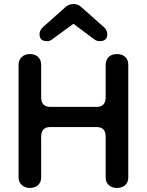

<svg xmlns="http://www.w3.org/2000/svg" viewBox="-20 -916 728 952"><path d="M213 -712C224 -712 233 -715 240 -722L344 -798L446 -722C455 -715 464 -712 474 -712C499 -712 512 -723 512 -746C512 -757 508 -767 499 -778L382 -882C361 -901 329 -901 306 -882L189 -778C180 -767 176 -757 176 -747C176 -724 188 -712 213 -712ZM128 16C163 16 184 -6 184 -35V-238C184 -270 199 -286 229 -286H459C489 -286 504 -270 504 -238V-35C504 -6 525 16 560 16C595 16 616 -6 616 -35V-595C616 -627 595 -648 560 -648C525 -648 504 -627 504 -595V-434C504 -402 489 -386 459 -386H229C199 -386 184 -402 184 -434V-595C184 -627 163 -648 128 -648C96 -648 72 -627 72 -595V-35C72 -6 96 16 128 16Z"/></svg>

Font: Dongle
Style: Regular
Weight: 400
Designer: Yanghee Ryu
Foundry: Yanghee Ryu
Version: Version 2.000